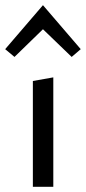

<svg xmlns="http://www.w3.org/2000/svg" viewBox="-35 -722 332 742"><path d="M21 -502 -15 -532 131 -702 277 -532 242 -502 131 -609ZM92 0V-409L171 -423V0Z"/></svg>

Font: EauTestText Medium
Style: Regular
Weight: 500
Designer: Christian Thalmann (Catharsis Fonts)
Version: Version 0.001;PS 000.001;hotconv 1.0.88;makeotf.lib2.5.64775